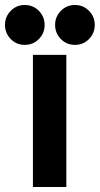

<svg xmlns="http://www.w3.org/2000/svg" viewBox="-59 -750 400 770"><path d="M73 -530H207V0H73ZM40 -570Q7 -570 -16 -593.5Q-39 -617 -39 -650Q-39 -683 -16 -706.5Q7 -730 40 -730Q74 -730 97 -706.5Q120 -683 120 -650Q120 -617 97 -593.5Q74 -570 40 -570ZM242 -570Q208 -570 185 -593.5Q162 -617 162 -650Q162 -683 185 -706.5Q208 -730 242 -730Q275 -730 298 -706.5Q321 -683 321 -650Q321 -617 298 -593.5Q275 -570 242 -570Z"/></svg>

Font: 
Style: 㨦
Weight: 700
Designer: A.Korolkova, Vitaly Kuzmin
Foundry: ParaType Ltd
Version: Version 2.000